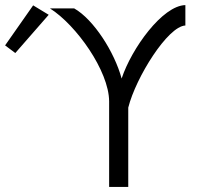

<svg xmlns="http://www.w3.org/2000/svg" viewBox="-159 -733 786 753"><path d="M-29 -712 -139 -555 -99 -525 32 -675ZM37 -700C140 -635 268 -455 269 -336V0H344V-311C374 -430 499 -630 568 -633V-713C478 -711 357 -543 318 -425C290 -529 208 -657 132 -700Z"/></svg>

Font: Mint Spirit
Style: Regular
Weight: 400
Designer: HARENDAL Hirwen
Foundry: Arkandis Digital Foundry.
Version: Version 1.004;FFEdit